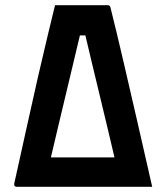

<svg xmlns="http://www.w3.org/2000/svg" viewBox="-20 -723 640 743"><path d="M396 -703Q399 -703 401 -702.5Q403 -702 404 -700Q406 -699 406.5 -697Q407 -695 408 -692Q432 -596 457.5 -486Q483 -376 511 -254.5Q539 -133 569 0H44Q40 0 37 -3Q34 -6 35 -12Q61 -128 83.5 -231Q106 -334 126 -421Q146 -508 163 -579Q180 -650 193 -703Q244 -703 294.5 -703Q345 -703 396 -703ZM177 -114H363Q378 -114 393.5 -114Q409 -114 423 -114Q409 -174 394.5 -234.5Q380 -295 365.5 -355.5Q351 -416 336.5 -476Q322 -536 308 -596L321 -586H273L292 -598Q278 -539 263.5 -478Q249 -417 234.5 -356.5Q220 -296 205.5 -235Q191 -174 177 -114Z"/></svg>

Font: Recursive SemiBold
Style: Regular
Weight: 600
Version: Version 1.085